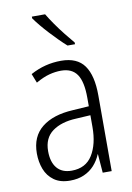

<svg xmlns="http://www.w3.org/2000/svg" viewBox="-87 -821 608 886"><g transform="rotate(-10 217.0 -378.0)"><path d="M223 -542Q298 -542 331.5 -495Q365 -448 365 -355V0H323L316 -88H315Q303 -59 283 -37Q263 -15 234.5 -2.5Q206 10 169 10Q123 10 94 -11Q65 -32 52 -66Q39 -100 39 -140Q39 -219 91.5 -261Q144 -303 237 -308L313 -313V-353Q313 -428 289.5 -462.5Q266 -497 215 -497Q188 -497 159.5 -489.5Q131 -482 96 -462L79 -505Q114 -524 149.5 -533Q185 -542 223 -542ZM245 -267Q176 -264 134 -233.5Q92 -203 92 -141Q92 -90 115.5 -62Q139 -34 184 -34Q250 -34 281.5 -84.5Q313 -135 313 -216V-271ZM188 -766Q201 -744 220.5 -716Q240 -688 261.5 -661Q283 -634 300 -614V-606H265Q248 -621 229 -640Q210 -659 190.5 -680Q171 -701 154.5 -721Q138 -741 126 -758V-766Z"/></g></svg>

Font: Noto Sans Bengali Condensed Light
Style: Regular
Weight: 300
Width: 3
Designer: Jelle Bosma - Monotype Design Team
Foundry: Monotype Imaging Inc.
Version: Version 2.003